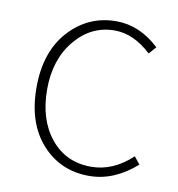

<svg xmlns="http://www.w3.org/2000/svg" viewBox="-67 -602 627 676"><g transform="rotate(10 246.0 -263.5)"><path d="M295 13Q192 13 125.5 -61Q59 -135 59 -262Q59 -390 127.5 -465Q196 -540 296 -540Q380 -540 450 -474L427 -448Q364 -507 296 -507Q212 -507 154.5 -438Q97 -369 97 -262Q97 -154 151.5 -87Q206 -20 296 -20Q375 -20 442 -83L463 -57Q384 13 295 13Z"/></g></svg>

Font: Noto Sans Korean Thin
Style: Regular
Weight: 250
Designer: Ryoko NISHIZUKA  (kana & ideographs); Paul D. Hunt (Latin, Greek & Cyrillic); Wenlong ZHANG  (bopomofo); Sandoll Communi
Foundry: Adobe Systems Incorporated
Version: Version 1.0001;PS 1;hotconv 1.0.78;makeotf.lib2.5.61930